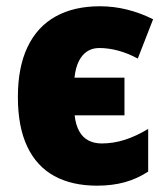

<svg xmlns="http://www.w3.org/2000/svg" viewBox="-20 -583 533 613"><path d="M290 9.8Q209.5 9.8 153.1 -21.2Q96.7 -52.2 66.9 -115.2Q37.1 -178.2 37.1 -273.4Q37.1 -368.7 68.1 -433.3Q99.1 -498 157.7 -530.5Q216.3 -563 298.8 -563Q342.8 -563 385.3 -552.5Q427.7 -542 468.8 -521.5L419.9 -396Q388.2 -413.1 357.2 -421.4Q326.2 -429.7 296.4 -429.7Q275.4 -429.7 259 -419.4Q242.7 -409.2 231.9 -388.2Q221.2 -367.2 217.8 -335H377.4V-214.8H218.3Q221.7 -184.1 232.9 -164.1Q244.1 -144 262.5 -134.5Q280.8 -125 304.7 -125Q341.8 -125 377.9 -136.5Q414.1 -147.9 453.1 -171.4V-35.2Q418 -12.2 378.2 -1.2Q338.4 9.8 290 9.8Z"/></svg>

Font: Open Sans SemiCondensed ExtraBold
Style: Regular
Weight: 800
Width: 4
Designer: Monotype Design Team
Foundry: Monotype Imaging Inc.
Version: Version 3.000